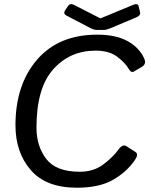

<svg xmlns="http://www.w3.org/2000/svg" viewBox="-20 -880 720 915"><path d="M296.9 -805.7Q279.8 -814.9 290 -830.6L303.7 -850.6Q314 -866.2 332.5 -856.9L458 -792.5H459L614.7 -856.9Q636.7 -866.2 640.6 -850.6L647.5 -821.8Q651.4 -806.2 628.9 -796.9L507.8 -746.1Q486.8 -737.3 474.6 -737.3H440.4Q428.2 -737.3 411.1 -746.1ZM53.7 -283.2Q53.7 -476.1 156.5 -595.5Q259.3 -714.8 443.4 -714.8Q533.2 -714.8 588.9 -683.6Q644.5 -652.3 667.5 -600.6Q678.7 -574.7 656.2 -561.5L618.2 -539.1Q605 -531.2 592.8 -552.7Q578.1 -579.1 539.6 -608.9Q501 -638.7 435.1 -638.7Q313 -638.7 233.4 -549.3Q153.8 -460 153.8 -272Q153.8 -183.1 200.7 -122.3Q247.6 -61.5 359.9 -61.5Q426.3 -61.5 472.4 -96.4Q518.6 -131.3 543.9 -166.5Q564.5 -194.8 582 -183.6L626 -155.3Q642.1 -145 622.1 -116.2Q583.5 -60.1 518.1 -22.7Q452.6 14.6 346.7 14.6Q199.2 14.6 126.5 -69.6Q53.7 -153.8 53.7 -283.2Z"/></svg>

Font: Istok Web
Style: BoldItalic
Weight: 700
Italic angle: -13°
Designer: Andrey V. Panov
Foundry: Andrey V. Panov
Version: Version 1.0.2g